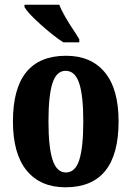

<svg xmlns="http://www.w3.org/2000/svg" viewBox="-20 -786 559 816"><path d="M35 -270Q35 -549 261 -549Q367 -549 425.5 -478.5Q484 -408 484 -270Q484 10 258 10Q152 10 93.5 -61Q35 -132 35 -270ZM334 -270Q334 -380 316.5 -432.5Q299 -485 259 -485Q220 -485 203 -432.5Q186 -380 186 -270Q186 -160 203.5 -106.5Q221 -53 260 -53Q300 -53 317 -106.5Q334 -160 334 -270ZM84 -756V-766H232Q248 -723 303 -642L317 -619V-606H249Q206 -634 152 -682.5Q98 -731 84 -756Z"/></svg>

Font: Noto Serif CondExtraBold
Style: Regular
Weight: 800
Width: 3
Designer: Monotype Design Team
Foundry: Monotype Imaging Inc.
Version: Version 1.001